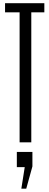

<svg xmlns="http://www.w3.org/2000/svg" viewBox="-20 -879 305 1186"><path d="M101.1 0V-802.7H11.2V-859.4H253.9V-802.7H173.3V0ZM111.8 286.6 132.8 153.3H84V59.6H180.2V148.9L142.1 286.6Z"/></svg>

Font: Antonio Thin
Style: Regular
Weight: 250
Designer: Vernon Adams
Foundry: Vernon Adams
Version: Version 1.002